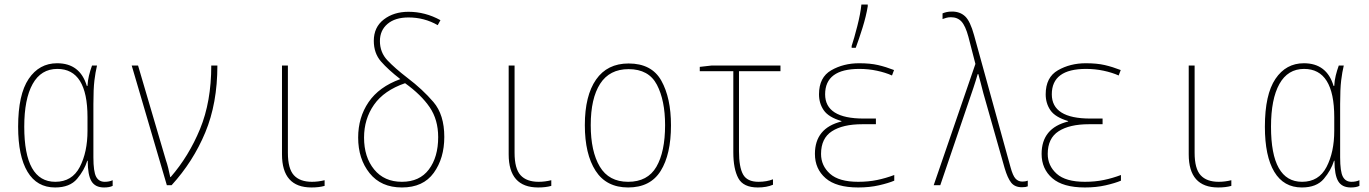

<svg xmlns="http://www.w3.org/2000/svg" viewBox="-20 -817 6040 847"><path d="M365 -108H367Q367 -45 383.5 -17.5Q400 10 439 10Q463 10 477 3V-22Q462 -15 442 -15Q416 -15 404 -37.5Q392 -60 392 -123V-358Q392 -425 396.5 -462Q401 -499 408 -528H386Q378 -506 372.5 -483.5Q367 -461 366 -438H363Q333 -538 232 -538Q153 -538 106.5 -469Q60 -400 60 -258Q60 -128 101.5 -59Q143 10 223 10Q288 10 320 -28Q352 -66 365 -108ZM87 -258Q87 -380 124 -446.5Q161 -513 233 -513Q366 -513 366 -300V-240Q366 -146 332 -80.5Q298 -15 224 -15Q87 -15 87 -258Z M737 0Q832 -104 885.5 -232.5Q939 -361 939 -528H912Q912 -368 862.5 -248Q813 -128 733 -36H731Q727 -56 722 -76Q717 -96 712 -110L589 -528H561L716 0Z M1412 3V-22Q1384 -15 1356 -15Q1303 -15 1276.5 -44Q1250 -73 1250 -143V-528H1224V-136Q1224 10 1354 10Q1388 10 1412 3Z M1940 -213Q1940 -311 1892 -367Q1844 -423 1778 -473Q1722 -516 1689 -551Q1656 -586 1656 -636Q1656 -683 1689.5 -711.5Q1723 -740 1782 -740Q1852 -740 1911 -706L1923 -728Q1856 -765 1782 -765Q1717 -765 1673 -731Q1629 -697 1629 -637Q1629 -582 1661 -545.5Q1693 -509 1746 -468Q1652 -434 1606 -366.5Q1560 -299 1560 -210Q1560 -116 1610.5 -53Q1661 10 1753 10Q1847 10 1893.5 -54.5Q1940 -119 1940 -213ZM1586 -210Q1586 -292 1630 -355Q1674 -418 1767 -450Q1838 -399 1875.5 -344Q1913 -289 1913 -212Q1913 -124 1872 -69.5Q1831 -15 1753 -15Q1675 -15 1630.5 -69.5Q1586 -124 1586 -210Z M2412 3V-22Q2384 -15 2356 -15Q2303 -15 2276.5 -44Q2250 -73 2250 -143V-528H2224V-136Q2224 10 2354 10Q2388 10 2412 3Z M2940 -264Q2940 -385 2897.5 -461Q2855 -537 2753 -537Q2659 -537 2609.5 -466Q2560 -395 2560 -265Q2560 -137 2607.5 -63.5Q2655 10 2751 10Q2849 10 2894.5 -63Q2940 -136 2940 -264ZM2586 -265Q2586 -383 2627.5 -447.5Q2669 -512 2753 -512Q2842 -512 2878 -443Q2914 -374 2914 -265Q2914 -147 2875.5 -81Q2837 -15 2751 -15Q2666 -15 2626 -82Q2586 -149 2586 -265Z M3390 -2V-26Q3362 -15 3326 -15Q3276 -15 3258 -47.5Q3240 -80 3240 -150V-503H3423V-528H3120L3067 -522V-503H3215V-145Q3215 -72 3237 -31Q3259 10 3323 10Q3362 10 3390 -2Z M3755 -606Q3769 -643 3785 -694.5Q3801 -746 3808 -789V-797H3780Q3776 -757 3762 -702Q3748 -647 3737 -614V-606ZM3925 -20V-45Q3888 -31 3849.5 -23Q3811 -15 3766 -15Q3681 -15 3641.5 -50.5Q3602 -86 3602 -138Q3602 -207 3650 -238Q3698 -269 3784 -269H3844V-294H3790Q3620 -294 3620 -401Q3620 -513 3771 -513Q3811 -513 3848.5 -505Q3886 -497 3915 -484L3924 -508Q3888 -522 3853.5 -530Q3819 -538 3770 -538Q3701 -538 3647 -507Q3593 -476 3593 -401Q3593 -361 3614 -330.5Q3635 -300 3692 -283V-281Q3575 -252 3575 -138Q3575 -72 3622 -31Q3669 10 3766 10Q3816 10 3857.5 0.5Q3899 -9 3925 -20Z M4514 5V-20Q4504 -16 4490 -16Q4472 -16 4460 -29Q4448 -42 4438 -79L4277 -662Q4260 -724 4237.5 -745Q4215 -766 4180 -766Q4165 -766 4155 -763.5Q4145 -761 4138 -758V-733Q4146 -736 4155 -738.5Q4164 -741 4175 -741Q4204 -741 4221.5 -722Q4239 -703 4252 -655L4283 -535L4099 0H4128L4274 -429Q4279 -445 4284 -460Q4289 -475 4293 -490H4296Q4301 -473 4306 -452.5Q4311 -432 4318 -406L4412 -75Q4425 -31 4441 -11Q4457 9 4488 9Q4498 9 4503.5 8Q4509 7 4514 5Z M4925 -20V-45Q4888 -31 4849.5 -23Q4811 -15 4766 -15Q4681 -15 4641.5 -50.5Q4602 -86 4602 -138Q4602 -207 4650 -238Q4698 -269 4784 -269H4844V-294H4790Q4620 -294 4620 -401Q4620 -513 4771 -513Q4811 -513 4848.5 -505Q4886 -497 4915 -484L4924 -508Q4888 -522 4853.5 -530Q4819 -538 4770 -538Q4701 -538 4647 -507Q4593 -476 4593 -401Q4593 -361 4614 -330.5Q4635 -300 4692 -283V-281Q4575 -252 4575 -138Q4575 -72 4622 -31Q4669 10 4766 10Q4816 10 4857.5 0.5Q4899 -9 4925 -20Z M5412 3V-22Q5384 -15 5356 -15Q5303 -15 5276.5 -44Q5250 -73 5250 -143V-528H5224V-136Q5224 10 5354 10Q5388 10 5412 3Z M5865 -108H5867Q5867 -45 5883.5 -17.5Q5900 10 5939 10Q5963 10 5977 3V-22Q5962 -15 5942 -15Q5916 -15 5904 -37.5Q5892 -60 5892 -123V-358Q5892 -425 5896.5 -462Q5901 -499 5908 -528H5886Q5878 -506 5872.5 -483.5Q5867 -461 5866 -438H5863Q5833 -538 5732 -538Q5653 -538 5606.5 -469Q5560 -400 5560 -258Q5560 -128 5601.5 -59Q5643 10 5723 10Q5788 10 5820 -28Q5852 -66 5865 -108ZM5587 -258Q5587 -380 5624 -446.5Q5661 -513 5733 -513Q5866 -513 5866 -300V-240Q5866 -146 5832 -80.5Q5798 -15 5724 -15Q5587 -15 5587 -258Z"/></svg>

Font: Noto Sans Mono UI Condensed Thin
Style: Regular
Weight: 250
Width: 3
Designer: Monotype Design team
Foundry: Monotype Imaging Inc.
Version: 1.000